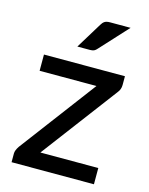

<svg xmlns="http://www.w3.org/2000/svg" viewBox="-111 -797 675 868"><g transform="rotate(15 227.0 -363.0)"><path d="M414 0H28.5V-41Q28.5 -55.5 42 -75.5L310 -432H44V-508H423V-467Q423 -446 409.5 -430L143 -76H414ZM239.5 -582H180.5L254.5 -703Q261 -714.5 269.5 -720.2Q278 -726 295.5 -726H391L272.5 -597Q265.5 -588.5 258.2 -585.2Q251 -582 239.5 -582Z"/></g></svg>

Font: Verano Sans Medium
Style: Regular
Weight: 500
Designer: Lukasz Dziedzic with Adam Twardoch and Botio Nikoltchev
Foundry: tyPoland Lukasz Dziedzic
Version: Version 3.001;December 28, 2019;FontCreator 12.0.0.2547 64-b